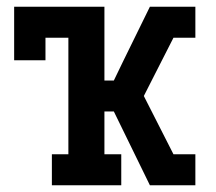

<svg xmlns="http://www.w3.org/2000/svg" viewBox="-20 -550 640 570"><path d="M134 0V-92H183V-438H115V-371H22V-530H290V-311H318L346 -369L425 -530H560V-438H495L440 -330L407 -265L495 -92H560V0H425L318 -219H290V-92H340V0Z"/></svg>

Font: Iosevka Curly Slab SmBdEx
Style: Regular
Weight: 600
Width: 7
Monospace: yes
Designer: Belleve Invis
Foundry: Belleve Invis
Version: Version 11.1.0; ttfautohint (v1.8.3)